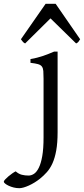

<svg xmlns="http://www.w3.org/2000/svg" viewBox="-137 -738 438 1002"><path d="M163.6 -48.3Q163.6 7.8 156.5 47.1Q149.4 86.4 137 114Q124.5 141.6 107.4 160.6Q90.3 179.7 70.8 195.3Q57.6 205.6 43 214.6Q28.3 223.6 13.7 230.2Q-1 236.8 -13.9 240.5Q-26.9 244.1 -36.1 244.1Q-51.3 244.1 -65.7 240.5Q-80.1 236.8 -91.6 231.4Q-103 226.1 -110.1 220.2Q-117.2 214.4 -117.2 210.4Q-117.2 206.1 -110.1 198.5Q-103 190.9 -93.3 182.6Q-83.5 174.3 -73 167Q-62.5 159.7 -55.2 156.2Q-39.6 169.9 -22.9 174.1Q-6.3 178.2 12.2 178.2Q26.4 178.2 40.3 169.2Q54.2 160.2 65.4 137.7Q76.7 115.2 83.5 76.7Q90.3 38.1 90.3 -21V-327.1Q90.3 -352.1 89.1 -367.2Q87.9 -382.3 81.5 -390.9Q75.2 -399.4 61.3 -403.3Q47.4 -407.2 22 -410.2V-429.7Q42.5 -433.1 58.3 -437.5Q74.2 -441.9 88.6 -446.5Q103 -451.2 116.5 -456.8Q129.9 -462.4 145.5 -468.8H163.6V-48.3ZM281.2 -533.2Q275.4 -523.9 272 -519.5Q268.6 -515.1 260.3 -511.2L126.5 -642.1L-5.9 -511.2Q-9.8 -513.2 -12.5 -515.1Q-15.1 -517.1 -17.3 -519.5Q-19.5 -522 -22 -525.4Q-24.4 -528.8 -27.8 -533.2L101.1 -718.3H153.3L281.2 -533.2Z"/></svg>

Font: Gentium
Style: Regular
Weight: 400
Designer: J. Victor Gaultney
Version: Version 1.03; 2011; OFL 1.1 release